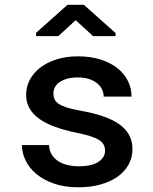

<svg xmlns="http://www.w3.org/2000/svg" viewBox="-20 -774 640 804"><path d="M419.9 -143.1Q419.9 -156.2 414.6 -167.2Q409.2 -178.2 395.3 -187.3Q381.3 -196.3 357.2 -204.1Q333 -211.9 295.4 -219.2Q248.5 -229 210.7 -242.7Q172.9 -256.3 145.8 -275.4Q118.7 -294.4 104 -319.6Q89.4 -344.7 89.4 -377.9Q89.4 -410.2 104.5 -439.2Q119.6 -468.3 147.7 -490.2Q175.8 -512.2 216.1 -525.1Q256.3 -538.1 306.2 -538.1Q358.9 -538.1 400.6 -524.9Q442.4 -511.7 471.2 -489Q500 -466.3 515.4 -435.5Q530.8 -404.8 530.8 -369.6H414.1Q414.1 -385.3 407.2 -399.7Q400.4 -414.1 386.7 -425.3Q373 -436.5 352.8 -443.1Q332.5 -449.7 306.2 -449.7Q279.8 -449.7 260.5 -444.1Q241.2 -438.5 228.5 -429.4Q215.8 -420.4 209.7 -408.2Q203.6 -396 203.6 -382.8Q203.6 -369.6 208.3 -358.9Q212.9 -348.1 225.6 -339.4Q238.3 -330.6 260.7 -323.5Q283.2 -316.4 318.8 -310.1Q368.7 -301.3 408.4 -288.1Q448.2 -274.9 476.3 -255.9Q504.4 -236.8 519.5 -210.7Q534.7 -184.6 534.7 -149.4Q534.7 -114.3 518.6 -85Q502.4 -55.7 472.7 -34.4Q442.9 -13.2 401.1 -1.5Q359.4 10.3 307.6 10.3Q250 10.3 206.1 -5.1Q162.1 -20.5 132.3 -45.4Q102.5 -70.3 87.2 -102.1Q71.8 -133.8 71.8 -166.5H185.1Q186.5 -142.1 197.8 -125Q209 -107.9 226.6 -97.4Q244.1 -86.9 265.6 -82.3Q287.1 -77.6 309.1 -77.6Q363.3 -77.6 391.6 -95.9Q419.9 -114.3 419.9 -143.1ZM463.9 -635.7V-622.6H370.1L296.9 -689.5L224.1 -622.6H131.3V-636.7L262.7 -753.9H331.1Z"/></svg>

Font: Roboto Mono
Style: Regular
Weight: 500
Designer: Google
Version: Version 2.000986; 2015; ttfautohint (v1.3)